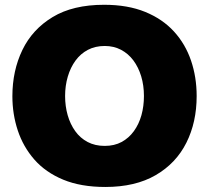

<svg xmlns="http://www.w3.org/2000/svg" viewBox="-20 -748 852 783"><path d="M409.5 14.5Q310 14.5 238 -15.2Q166 -45 120.2 -97.2Q74.5 -149.5 52.5 -216Q30.5 -282.5 30.5 -355.5Q30.5 -459.5 71.2 -544Q112 -628.5 194.8 -678.5Q277.5 -728.5 404.5 -728.5Q501 -728.5 572 -699.5Q643 -670.5 689.5 -619.5Q736 -568.5 759 -501Q782 -433.5 782 -356.5Q782 -249.5 740 -165.8Q698 -82 615 -33.8Q532 14.5 409.5 14.5ZM407 -153Q446.5 -153 476 -169Q505.5 -185 526 -213.2Q546.5 -241.5 556.8 -278.2Q567 -315 567 -356.5Q567 -399.5 555.8 -436.8Q544.5 -474 523.8 -501.8Q503 -529.5 473.5 -545Q444 -560.5 407 -560.5Q368.5 -560.5 338.5 -544.8Q308.5 -529 288 -501Q267.5 -473 256.5 -435.8Q245.5 -398.5 245.5 -356.5Q245.5 -315 256 -278.2Q266.5 -241.5 286.8 -213.2Q307 -185 337.2 -169Q367.5 -153 407 -153Z"/></svg>

Font: Commissioner Thin ExtraBold
Style: Regular
Weight: 800
Version: Version 1.000